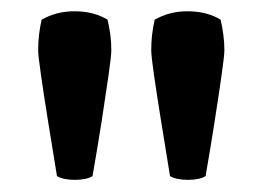

<svg xmlns="http://www.w3.org/2000/svg" viewBox="-20 -796 454 332"><path d="M241.5 -709Q241.5 -723 243 -736Q244.5 -749 247.5 -762Q260 -769 274 -772.8Q288 -776.5 304.5 -776.5Q321 -776.5 335.5 -772.8Q350 -769 361.5 -762Q364.5 -749 366.2 -736Q368 -723 368 -709Q368 -700 363.2 -666.5Q358.5 -633 351.2 -586.5Q344 -540 335.5 -491.5Q325 -485 305 -485Q285 -485 274 -491.5Q266 -540.5 258.5 -587Q251 -633.5 246.2 -666.8Q241.5 -700 241.5 -709ZM46 -709Q46 -723 47.5 -736Q49 -749 52 -762Q64.5 -769 78.5 -772.8Q92.5 -776.5 109 -776.5Q125.5 -776.5 140 -772.8Q154.5 -769 166 -762Q169 -749 170.8 -736Q172.5 -723 172.5 -709Q172.5 -700 167.8 -666.5Q163 -633 155.8 -586.5Q148.5 -540 140 -491.5Q129.5 -485 109.5 -485Q89.5 -485 78.5 -491.5Q70.5 -540.5 63 -587Q55.5 -633.5 50.8 -666.8Q46 -700 46 -709Z"/></svg>

Font: Signika Negative Light SemiBold
Style: Regular
Weight: 600
Version: Version 2.001